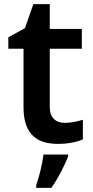

<svg xmlns="http://www.w3.org/2000/svg" viewBox="-20 -681 446 922"><path d="M291 -91C249 -91 219 -115 219 -166V-447H373V-542H219V-661H140L100 -546L20 -502V-447H93V-165C93 -28 166 10 259 10C306 10 351 1 378 -12V-106C353 -98 322 -91 291 -91ZM307 71V61H189C184 104 167 172 154 208V221H227C261 172 291 112 307 71Z"/></svg>

Font: Noto Sans Myanmar SemiBold
Style: Regular
Weight: 600
Designer: Monotype Design Team
Foundry: Monotype Imaging Inc.
Version: Version 2.107